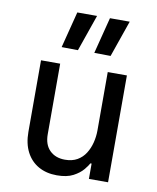

<svg xmlns="http://www.w3.org/2000/svg" viewBox="-88 -859 767 938"><g transform="rotate(10 295.5 -390.5)"><path d="M258 10Q206 10 167 -12Q128 -34 106.5 -75.5Q85 -117 85 -175V-530H180V-180Q180 -128 208.5 -100Q237 -72 284 -72Q320 -72 345 -86.5Q370 -101 385.5 -125.5Q401 -150 408.5 -180Q416 -210 416 -241V-530H511V0H416V-76H410Q404 -64 387 -43.5Q370 -23 339 -6.5Q308 10 258 10ZM317 -791 254 -610 173 -611 219 -791ZM479 -791 416 -610 335 -611 381 -791Z"/></g></svg>

Font: Be Vietnam Pro Variable Thin
Style: Regular
Weight: 100
Designer: Lam Bao, Tony Le, Vietanh Nguyen
Foundry: Yellow Type Foundry
Version: Version 1.002